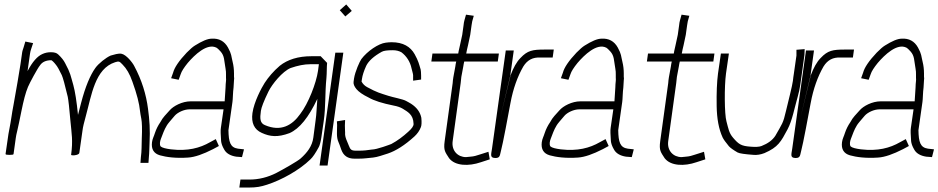

<svg xmlns="http://www.w3.org/2000/svg" viewBox="-20 -717 4223 864"><path d="M337 -29 351 -128C353 -146 359 -168 366 -194C392 -288 407 -408 498 -437C515 -442 517 -442 532 -426C549 -409 564 -384 576 -349C596 -294 607 -250 610 -218C611 -209 613 -197 616 -182C619 -167 620 -137 618 -92C617 -66 618 -37 614 -10L612 16H648L650 -11C652 -27 652 -55 653 -74C656 -132 653 -177 646 -228C638 -291 618 -357 584 -420C576 -436 548 -471 527 -475C513 -478 493 -471 478 -467C457 -458 423 -431 409 -411C386 -379 364 -327 345 -254C340 -234 335 -216 331 -200C325 -260 318 -305 310 -334C298 -375 298 -387 273 -433C267 -445 257 -458 242 -472C235 -479 224 -482 209 -482C194 -482 182 -479 171 -474C148 -464 126 -439 104 -397L115 -475C116 -483 118 -490 120 -496L129 -523L94 -530L86 -503C83 -495 80 -486 79 -476L72 -427C69 -407 63 -370 59 -348L41 -246C31 -195 34 -196 18 -114L5 -24C5 -21 11 -20 23 -20C35 -20 41 -21 41 -24L51 -96C52 -104 54 -114 58 -130C62 -146 68 -176 77 -220C86 -264 95 -300 106 -326C113 -343 149 -410 160 -423C170 -438 187 -446 211 -446C215 -444 222 -438 232 -425C238 -418 247 -402 258 -379C263 -368 272 -336 285 -281C288 -266 292 -230 297 -172C302 -116 309 -86 300 -20C300 -19 303 -18 308 -18C316 -17 336 -21 337 -29Z M1031 -323 1033 -356C1034 -361 1034 -367 1033 -372V-387C1033 -404 1031 -422 1027 -438C1020 -466 1023 -472 1006 -503C990 -532 965 -545 933 -543C914 -543 889 -532 857 -512C847 -506 835 -495 820 -480C785 -443 765 -413 759 -390L750 -365L784 -358L793 -383C797 -396 808 -413 825 -434C855 -469 912 -525 955 -502C958 -500 964 -495 972 -486C991 -465 988 -446 995 -408C997 -399 997 -390 997 -381V-366C997 -363 998 -358 997 -353C995 -340 996 -336 995 -323L991 -261H838C800 -261 760 -240 743 -220C728 -203 712 -188 702 -168C691 -152 683 -136 677 -118C673 -104 666 -93 664 -77C660 -46 672 -26 700 -18C728 -10 772 -4 827 -8C857 -10 894 -23 939 -46L965 -60L951 -91L925 -77C880 -51 825 -36 749 -45C726 -48 710 -52 703 -58C697 -66 700 -82 704 -92C712 -112 718 -132 731 -153C735 -160 747 -174 766 -196C779 -211 808 -225 833 -225H986L974 -142C972 -131 973 -111 975 -82C976 -72 980 -59 989 -44C998 -27 1017 -16 1043 -12L1069 -10L1078 -45L1051 -48C1016 -53 1009 -78 1008 -131L1026 -258C1028 -269 1028 -303 1031 -323Z M1452 -434 1423 -464H1381C1322 -464 1274 -449 1239 -421C1210 -396 1188 -370 1171 -344C1157 -322 1123 -259 1116 -208C1110 -164 1124 -134 1158 -119C1195 -102 1229 -98 1283 -118C1328 -138 1369 -189 1408 -272C1404 -224 1405 -209 1400 -174L1390 -98C1385 -59 1362 -30 1333 -4C1320 8 1253 46 1224 61C1185 81 1144 91 1103 91H1062L1057 127H1098C1135 127 1154 123 1182 114C1247 93 1327 49 1377 0C1387 -9 1400 -28 1415 -56C1419 -64 1423 -78 1426 -98L1437 -174C1446 -236 1442 -297 1449 -367C1451 -388 1450 -417 1452 -434ZM1415 -428 1411 -398C1403 -343 1368 -252 1331 -204C1295 -153 1244 -123 1172 -154C1150 -163 1149 -183 1154 -218C1156 -233 1167 -262 1188 -305C1204 -338 1251 -396 1288 -411C1320 -422 1349 -428 1376 -428Z M1489 -480 1418 28H1454L1525 -480ZM1509 -671 1534 -643 1563 -668 1538 -697Z M1598 -39H1580C1561 -39 1556 -45 1550 -61C1544 -78 1531 -99 1533 -120C1533 -126 1532 -137 1532 -152L1533 -177L1496 -171L1497 -154C1497 -127 1493 -100 1503 -78C1506 -72 1510 -60 1516 -43C1526 -16 1545 -3 1575 -3H1593C1622 -3 1632 -6 1659 -8C1679 -10 1705 -20 1725 -26C1761 -38 1801 -63 1845 -103C1858 -115 1868 -129 1874 -145C1877 -152 1878 -166 1876 -187C1871 -212 1856 -233 1830 -250C1824 -254 1816 -258 1807 -263C1793 -271 1748 -279 1727 -286C1690 -298 1678 -300 1632 -325C1621 -331 1613 -339 1607 -350L1609 -363C1611 -377 1617 -397 1628 -421C1639 -443 1662 -464 1698 -484C1707 -489 1723 -491 1748 -491C1762 -491 1775 -488 1786 -482C1809 -465 1826 -439 1832 -409C1834 -399 1838 -389 1839 -379V-354L1875 -359V-377C1875 -389 1874 -399 1873 -404C1865 -431 1863 -442 1846 -473C1827 -507 1794 -527 1742 -527C1733 -527 1725 -526 1716 -525C1683 -521 1633 -487 1606 -451C1599 -441 1578 -396 1573 -363L1571 -348C1570 -339 1574 -328 1584 -316C1594 -304 1612 -291 1639 -278C1663 -264 1701 -252 1751 -242C1768 -239 1782 -234 1792 -228C1814 -214 1840 -202 1841 -160C1842 -151 1834 -139 1817 -124C1794 -103 1769 -84 1741 -69C1736 -67 1676 -44 1653 -44C1634 -41 1616 -39 1598 -39Z M2017 -82 2053 -343C2054 -351 2055 -360 2056 -371L2065 -419C2066 -425 2067 -432 2069 -440H2220L2225 -476H2078C2080 -489 2083 -500 2086 -513L2096 -560L2102 -603C2103 -611 2104 -617 2105 -621L2112 -646L2077 -651L2070 -626C2068 -620 2067 -612 2066 -603L2060 -560L2050 -514C2045 -492 2042 -479 2042 -476H1926L1921 -440H2033C2031 -433 2030 -425 2029 -418L2020 -369C2018 -360 2018 -351 2017 -343L1981 -82C1975 -39 1984 -32 2001 -5C2028 30 2089 32 2144 13L2184 0L2178 -34L2137 -21C2125 -17 2113 -13 2097 -12L2077 -10C2040 -10 2011 -39 2017 -82Z M2256 -490 2194 -48C2190 -21 2184 -7 2208 -6C2232 -5 2229 -20 2235 -41C2242 -65 2268 -204 2277 -253C2289 -318 2309 -373 2335 -418C2353 -447 2378 -460 2411 -458H2427H2467L2472 -494H2432C2376 -494 2354 -490 2322 -456C2305 -439 2290 -412 2277 -377V-376C2216 -125 2216 -125 2276 -375L2292 -490Z M2785 -323 2787 -356C2788 -361 2788 -367 2787 -372V-387C2787 -404 2785 -422 2781 -438C2774 -466 2777 -472 2760 -503C2744 -532 2719 -545 2687 -543C2668 -543 2643 -532 2611 -512C2601 -506 2589 -495 2574 -480C2539 -443 2519 -413 2513 -390L2504 -365L2538 -358L2547 -383C2551 -396 2562 -413 2579 -434C2609 -469 2666 -525 2709 -502C2712 -500 2718 -495 2726 -486C2745 -465 2742 -446 2749 -408C2751 -399 2751 -390 2751 -381V-366C2751 -363 2752 -358 2751 -353C2749 -340 2750 -336 2749 -323L2745 -261H2592C2554 -261 2514 -240 2497 -220C2482 -203 2466 -188 2456 -168C2445 -152 2437 -136 2431 -118C2427 -104 2420 -93 2418 -77C2414 -46 2426 -26 2454 -18C2482 -10 2526 -4 2581 -8C2611 -10 2648 -23 2693 -46L2719 -60L2705 -91L2679 -77C2634 -51 2579 -36 2503 -45C2480 -48 2464 -52 2457 -58C2451 -66 2454 -82 2458 -92C2466 -112 2472 -132 2485 -153C2489 -160 2501 -174 2520 -196C2533 -211 2562 -225 2587 -225H2740L2728 -142C2726 -131 2727 -111 2729 -82C2730 -72 2734 -59 2743 -44C2752 -27 2771 -16 2797 -12L2823 -10L2832 -45L2805 -48C2770 -53 2763 -78 2762 -131L2780 -258C2782 -269 2782 -303 2785 -323Z M2987 -82 3023 -343C3024 -351 3025 -360 3026 -371L3035 -419C3036 -425 3037 -432 3039 -440H3190L3195 -476H3048C3050 -489 3053 -500 3056 -513L3066 -560L3072 -603C3073 -611 3074 -617 3075 -621L3082 -646L3047 -651L3040 -626C3038 -620 3037 -612 3036 -603L3030 -560L3020 -514C3015 -492 3012 -479 3012 -476H2896L2891 -440H3003C3001 -433 3000 -425 2999 -418L2990 -369C2988 -360 2988 -351 2987 -343L2951 -82C2945 -39 2954 -32 2971 -5C2998 30 3059 32 3114 13L3154 0L3148 -34L3107 -21C3095 -17 3083 -13 3067 -12L3047 -10C3010 -10 2981 -39 2987 -82Z M3224 -476 3211 -386C3206 -348 3204 -299 3205 -239C3206 -184 3214 -137 3232 -98C3236 -90 3245 -77 3260 -59C3266 -52 3280 -42 3299 -31C3308 -26 3333 -23 3372 -20C3386 -19 3402 -21 3420 -28C3482 -55 3494 -79 3524 -135C3545 -174 3555 -231 3570 -283C3580 -317 3583 -349 3588 -383L3600 -470L3601 -496L3564 -493V-467L3552 -383C3551 -375 3549 -365 3548 -353C3546 -334 3526 -256 3517 -218C3504 -161 3500 -161 3469 -106C3456 -86 3435 -71 3407 -60C3397 -56 3380 -55 3357 -57C3315 -60 3304 -68 3279 -97C3260 -119 3258 -138 3249 -171C3240 -202 3239 -328 3247 -386L3260 -476Z M3607 -490 3545 -48C3541 -21 3535 -7 3559 -6C3583 -5 3580 -20 3586 -41C3593 -65 3619 -204 3628 -253C3640 -318 3660 -373 3686 -418C3704 -447 3729 -460 3762 -458H3778H3818L3823 -494H3783C3727 -494 3705 -490 3673 -456C3656 -439 3641 -412 3628 -377V-376C3567 -125 3567 -125 3627 -375L3643 -490Z M4136 -323 4138 -356C4139 -361 4139 -367 4138 -372V-387C4138 -404 4136 -422 4132 -438C4125 -466 4128 -472 4111 -503C4095 -532 4070 -545 4038 -543C4019 -543 3994 -532 3962 -512C3952 -506 3940 -495 3925 -480C3890 -443 3870 -413 3864 -390L3855 -365L3889 -358L3898 -383C3902 -396 3913 -413 3930 -434C3960 -469 4017 -525 4060 -502C4063 -500 4069 -495 4077 -486C4096 -465 4093 -446 4100 -408C4102 -399 4102 -390 4102 -381V-366C4102 -363 4103 -358 4102 -353C4100 -340 4101 -336 4100 -323L4096 -261H3943C3905 -261 3865 -240 3848 -220C3833 -203 3817 -188 3807 -168C3796 -152 3788 -136 3782 -118C3778 -104 3771 -93 3769 -77C3765 -46 3777 -26 3805 -18C3833 -10 3877 -4 3932 -8C3962 -10 3999 -23 4044 -46L4070 -60L4056 -91L4030 -77C3985 -51 3930 -36 3854 -45C3831 -48 3815 -52 3808 -58C3802 -66 3805 -82 3809 -92C3817 -112 3823 -132 3836 -153C3840 -160 3852 -174 3871 -196C3884 -211 3913 -225 3938 -225H4091L4079 -142C4077 -131 4078 -111 4080 -82C4081 -72 4085 -59 4094 -44C4103 -27 4122 -16 4148 -12L4174 -10L4183 -45L4156 -48C4121 -53 4114 -78 4113 -131L4131 -258C4133 -269 4133 -303 4136 -323Z"/></svg>

Font: Reckless Catfish
Style: It
Weight: 400
Foundry: Cannot Into Space Fonts
Version: Version 0.2894